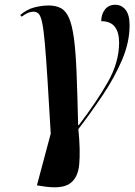

<svg xmlns="http://www.w3.org/2000/svg" viewBox="-20 -566 565 806"><path d="M154 215 135 212 193 -5Q185 -145 179 -238Q173 -331 168 -387Q163 -443 157 -471Q151 -499 142.5 -508Q134 -517 120 -517Q110 -517 98.5 -512.5Q87 -508 71 -496L65 -503Q93 -527 124.5 -535Q156 -543 184 -543Q215 -543 236 -531.5Q257 -520 270 -490Q283 -460 290.5 -404Q298 -348 301.5 -259Q305 -170 308 -41H311Q386 -139 433 -222Q480 -305 480 -387Q480 -430 462 -453.5Q444 -477 405 -477Q405 -506 420.5 -526Q436 -546 464 -546Q490 -546 507 -525Q524 -504 524 -460Q524 -388 492 -313.5Q460 -239 410.5 -165.5Q361 -92 309 -24Q318 66 312.5 124.5Q307 183 271 206Q235 229 154 215Z"/></svg>

Font: Noto Serif Display ExtraCondensed
Style: Bold Italic
Weight: 700
Width: 2
Italic angle: -12°
Designer: Monotype Design Team
Foundry: Monotype Imaging Inc.
Version: Version 2.009